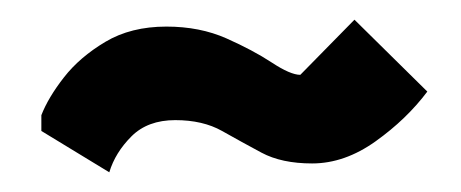

<svg xmlns="http://www.w3.org/2000/svg" viewBox="-20 -712 468 195"><path d="M91 -537 22 -579V-595Q29 -613 45 -633.5Q61 -654 87 -669.5Q113 -685 149 -685Q183 -685 210 -673Q237 -661 256 -648.5Q275 -636 285 -636L340 -692L414 -619Q393 -591 361.5 -568.5Q330 -546 297 -546Q266 -546 245.5 -557Q225 -568 205.5 -579Q186 -590 158 -590Q130 -590 113.5 -573.5Q97 -557 91 -537Z"/></svg>

Font: Kreon SemiBold
Style: Regular
Weight: 600
Designer: Julia Petretta
Foundry: Julia Petretta and Eli Heuer
Version: Version 2.002